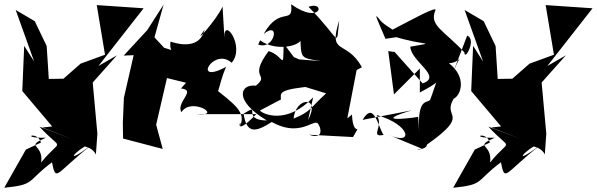

<svg xmlns="http://www.w3.org/2000/svg" viewBox="-84 -622 2813 905"><path d="M38 83 -64 263C85 248 39 234 161 143C181 241 177 194 347 62C207 166 273 84 337 58C262 73 343 54 368 106L375 8L353 -233L467 -361L380 -311L593 -583L372 -598L411 -364L296 -322L215 -251L146 -250L136 -405L80 -522L-10 -575L77 -332L30 -406L21 -193L162 -26L116 -21L257 34L102 -25C215 98 208 22 110 144C123 54 29 73 132 27C2 31 92 -10 109 50Z M769 -205C845 -198 744 -140 771 -93C818 -168 972 -70 842 -84H1124C1004 40 1061 -84 1047 -27C1078 -92 1023 -130 914 -216C949 -136 939 -212 982 -307C817 -218 923 -403 1008 -326C1074 -403 967 -550 974 -441L965 -591C938 -529 815 -393 880 -482C855 -375 726 -424 720 -426C702 -325 864 -349 682 -399L812 -265L644 -446L687 -600L610 -480L499 -360L546 -362L500 -161L495 -44L496 31L683 80L652 -34L703 -254L793 -232Z M1553 -64 1597 -292 1622 -305C1548 -439 1461 -356 1515 -526C1499 -391 1527 -431 1370 -590C1452 -620 1431 -501 1288 -602C1300 -500 1235 -598 1159 -462C1240 -528 1210 -383 1133 -412L1142 -432C1225 -370 1369 -413 1331 -457C1337 -346 1326 -350 1428 -334L1326 -342L1301 -353L1253 -417C1250 -279 1256 -360 1182 -381C1082 -247 1192 -275 1122 -218C1049 -228 1014 -149 1174 -54C1048 -56 1153 -142 1064 -86C1079 10 1120 2 1197 -47C1350 38 1410 -92 1421 -22C1406 -65 1467 46 1372 13L1580 24C1625 -55 1581 37 1575 -82ZM1240 -153C1241 -182 1216 -201 1408 -217L1336 -218L1453 -182C1376 -111 1381 -96 1300 -63C1309 -166 1430 -172 1368 -56L1392 -163C1266 -31 1154 -85 1141 -101Z M1945 -155C1936 -129 1881 -175 1892 3L1887 -71C1826 -61 1675 -47 1857 -102L1625 -57C1679 -148 1697 -26 1724 14C1656 27 1728 -28 1691 -80C1852 -35 1869 68 1746 13L1905 79C1843 86 1930 87 1928 60C2140 -90 1998 -63 2054 -156C2092 -176 2115 -260 2032 -324C2093 -326 2096 -389 2053 -284L2118 -454C2164 -437 2105 -331 2105 -375C2009 -479 1936 -502 1969 -575C1971 -592 1864 -533 1766 -482C1796 -466 1732 -500 1711 -523C1674 -570 1688 -545 1733 -439L1825 -453C1785 -466 1895 -485 1774 -477L1770 -451C1924 -403 1978 -426 1850 -402C1852 -333 2004 -261 1908 -229L1776 -377L1746 -381L1773 -177L1895 -299V-186C1992 -238 1969 -235 1974 -238Z M2154 83 2052 263C2201 248 2155 234 2277 143C2297 241 2293 194 2463 62C2323 166 2389 84 2453 58C2378 73 2459 54 2484 106L2491 8L2469 -233L2583 -361L2496 -311L2709 -583L2488 -598L2527 -364L2412 -322L2331 -251L2262 -250L2252 -405L2196 -522L2106 -575L2193 -332L2146 -406L2137 -193L2278 -26L2232 -21L2373 34L2218 -25C2331 98 2324 22 2226 144C2239 54 2145 73 2248 27C2118 31 2208 -10 2225 50Z"/></svg>

Font: Asimov Silicon
Style: Regular
Weight: 400
Designer: Google
Version: Version 2.000980; 2014